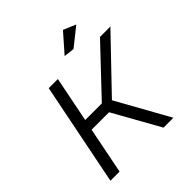

<svg xmlns="http://www.w3.org/2000/svg" viewBox="-235 -1066 1232 1232"><g transform="rotate(-45 381.0 -450.0)"><path d="M145 0H62L202 -700H285L223 -390H374L667 -700H761.5L434 -358.5L633.5 0H544L366.5 -317H208ZM420 -773.5 531 -900 616 -864 492 -765Z"/></g></svg>

Font: Argentum Sans Light
Style: Italic
Weight: 300
Italic angle: -11.3°
Designer: Julieta Ulanovsky (font), Owen Earl (portions from Jones font), Cristiano Sobral (main changes and remaster)
Foundry: Julieta Ulanovsky (font), Owen Earl (portions from Jones font), Cristiano Sobral (main changes and remaster)
Version: Version 3.127